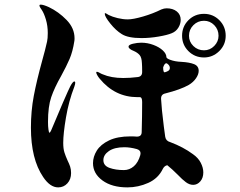

<svg xmlns="http://www.w3.org/2000/svg" viewBox="-20 -798 1040 832"><path d="M306 -439Q306 -433 302 -422Q278 -360 266 -289.5Q254 -219 254 -179Q254 -154 259 -138Q264 -122 273 -102Q280 -88 284 -76Q288 -64 288 -48Q288 -21 272 -3.5Q256 14 232 14Q197 14 167 -31Q114 -109 114 -245Q114 -317 126.5 -383Q139 -449 163 -536Q176 -582 184 -618Q187 -631 187 -655Q187 -686 179 -713Q171 -740 161 -755Q159 -758 155 -764Q151 -770 151 -774Q151 -778 156 -778Q168 -778 192 -767Q234 -747 268.5 -711.5Q303 -676 303 -632Q303 -623 302 -619Q295 -574 281.5 -542.5Q268 -511 245 -469Q216 -418 202 -377Q188 -336 188 -270Q188 -250 190 -236.5Q192 -223 194 -223Q197 -223 201 -231.5Q205 -240 211 -255Q226 -292 252.5 -353Q279 -414 285 -425Q296 -445 302 -445Q306 -445 306 -439ZM434 -738Q434 -741 436 -741Q438 -741 443.5 -737.5Q449 -734 451 -733Q467 -725 490 -719.5Q513 -714 534 -714Q557 -714 600 -726.5Q643 -739 679 -757Q691 -762 702 -762Q729 -762 746 -748.5Q763 -735 763 -712Q763 -694 752.5 -677.5Q742 -661 724 -654Q705 -646 667 -639.5Q629 -633 593 -633Q535 -633 508 -650Q482 -666 458 -696Q434 -726 434 -738ZM958 -643Q958 -604 930 -576.5Q902 -549 864 -549Q824 -549 796.5 -576.5Q769 -604 769 -643Q769 -683 796.5 -710.5Q824 -738 864 -738Q903 -738 930.5 -710.5Q958 -683 958 -643ZM927 -643Q927 -670 908.5 -689Q890 -708 864 -708Q837 -708 818 -689Q799 -670 799 -643Q799 -617 818 -598.5Q837 -580 864 -580Q890 -580 908.5 -599Q927 -618 927 -643ZM861 -51Q861 -27 848 -12Q835 3 817 3Q801 3 785.5 -8.5Q770 -20 750 -41Q726 -65 705 -82Q693 -80 686 -67Q666 -25 622.5 -5.5Q579 14 532 14Q465 14 424 -16Q383 -46 383 -91Q383 -119 399.5 -145.5Q416 -172 452.5 -189.5Q489 -207 545 -207Q564 -207 573 -206Q594 -206 594 -226Q596 -296 596 -356Q596 -377 586 -377H576Q478 -377 412 -457Q406 -464 401.5 -472Q397 -480 397 -484Q397 -487 400 -487Q404 -487 411.5 -482.5Q419 -478 425 -476Q462 -460 514 -460Q544 -460 576 -464Q596 -466 596 -486Q596 -512 595 -524Q594 -549 585 -559.5Q576 -570 560 -577Q537 -586 537 -596Q537 -604 556 -608.5Q575 -613 592 -613Q619 -613 644.5 -603.5Q670 -594 685.5 -579.5Q701 -565 701 -551Q701 -545 717 -539Q738 -531 766 -530Q801 -528 821 -520Q841 -512 841 -491Q841 -476 829.5 -459Q818 -442 798 -430Q763 -410 696 -393Q677 -389 678 -369Q680 -328 690 -249L696 -205Q699 -187 718 -182Q774 -161 816 -130Q839 -114 850 -92.5Q861 -71 861 -51ZM701 -524Q693 -524 687 -506Q687 -482 695 -485Q705 -488 709 -491Q716 -495 716 -504Q716 -514 705 -522ZM588 -126Q589 -129 589 -134Q589 -147 573 -152Q544 -160 519 -160Q476 -160 452 -143.5Q428 -127 428 -104Q428 -80 454.5 -70.5Q481 -61 517 -61Q541 -61 560 -77.5Q579 -94 588 -126Z"/></svg>

Font: Shippori Mincho B1 ExtraBold
Style: Regular
Weight: 800
Designer: FONTDASU
Foundry: FONTDASU / Google Inc. / but / Adobe
Version: Version 3.110; ttfautohint (v1.8.3)